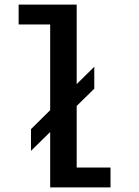

<svg xmlns="http://www.w3.org/2000/svg" viewBox="-20 -820 610 840"><path d="M115.5 -255 199.5 -338V-713H61.5V-800H315.5V-452L392.5 -528V-432L315.5 -356.5V-87H463.5V0H199.5V-242.5L115.5 -160Z"/></svg>

Font: League Mono Narrow Medium
Style: Regular
Weight: 500
Width: 3
Designer: Tyler Finck
Foundry: The League of Moveable Type / Tyler Finck
Version: Version 2.210